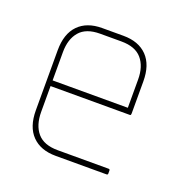

<svg xmlns="http://www.w3.org/2000/svg" viewBox="-68 -355 392 415"><g transform="rotate(20 128.0 -147.0)"><path d="M222 -138H39V-79Q39 -48 54 -30.5Q69 -13 101 -13H218Q221 -13 221 -10V-3Q221 0 218 0H101Q66 0 46.5 -20Q27 -40 27 -78V-216Q27 -254 46.5 -274Q66 -294 101 -294H150Q185 -294 204.5 -274Q224 -254 224 -216V-143Q224 -138 222 -138ZM212 -216Q212 -246 197 -263.5Q182 -281 150 -281H101Q69 -281 54 -263.5Q39 -246 39 -216V-151H212Z"/></g></svg>

Font: Chathura Thin
Style: Regular
Weight: 250
Designer: Appaji Ambarisha Darbha
Foundry: Aditya Fonts
Version: Version 1.001 2016